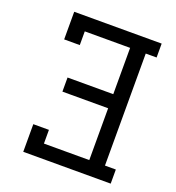

<svg xmlns="http://www.w3.org/2000/svg" viewBox="-133 -841 866 947"><g transform="rotate(20 300.0 -367.5)"><path d="M95 0V-145H177V-73H415V-345H175V-419H415V-662H177V-590H95V-735H554V-662H497V-74H554V0Z"/></g></svg>

Font: Iosevka Plex Etoile
Style: Regular
Weight: 400
Designer: Belleve Invis
Foundry: Belleve Invis
Version: Version 25.1.1; ttfautohint (v1.8.4)